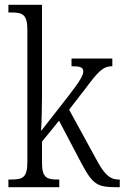

<svg xmlns="http://www.w3.org/2000/svg" viewBox="-20 -780 519 800"><path d="M15 0H227V-32H222C176 -32 155 -38 155 -102V-190L226 -277L318 -102C367 -10 385 0 468 0H479V-32H474C435 -32 412 -58 379 -120L268 -323L333 -407C387 -479 407 -504 448 -504V-536H278V-504C313 -504 327 -500 327 -483C327 -467 315 -444 262 -376L151 -234C153 -258 155 -336 155 -374V-760H15V-728H26C73 -728 94 -721 94 -656V-105C94 -39 74 -32 25 -32H15Z"/></svg>

Font: Noto Serif Myanmar Condensed Light
Style: Regular
Weight: 300
Width: 3
Designer: Ben Mitchell and the Monotype Design Team
Foundry: Monotype Imaging Inc.
Version: Version 2.106